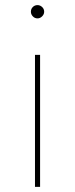

<svg xmlns="http://www.w3.org/2000/svg" viewBox="-20 -732 294 752"><path d="M117 -517H137V0H117ZM127 -660Q116 -660 108.5 -668Q101 -676 101 -686Q101 -697 108.5 -704.5Q116 -712 127 -712Q137 -712 145 -704.5Q153 -697 153 -686Q153 -676 145 -668Q137 -660 127 -660Z"/></svg>

Font: Montserrat
Style: Regular
Weight: 400
Designer: Julieta Ulanovsky
Foundry: Julieta Ulanovsky
Version: Version 8.000